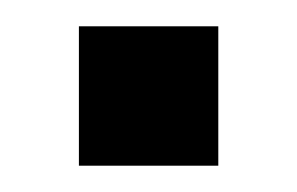

<svg xmlns="http://www.w3.org/2000/svg" viewBox="-20 -423 226 146"><path d="M146 -403V-297H40V-403Z"/></svg>

Font: Bebas Neue Bold
Style: Regular
Weight: 700
Designer: Ryoichi Tsunekawa & LGV (GE)
Foundry: Free Software Foundation, Inc.
Version: Version 1.003 August 13, 2016